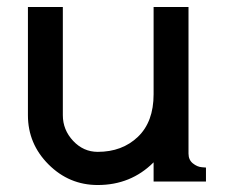

<svg xmlns="http://www.w3.org/2000/svg" viewBox="-20 -520 650 550"><path d="M60 -500H160V-190Q160 -148 189.5 -116.5Q219 -85 260 -85Q330 -85 375 -128Q420 -171 420 -250V-500H520V-80Q520 -62 532.5 -52Q545 -42 558 -41L570 -40V0H420V-55Q355 10 260 10Q178 10 119 -49Q60 -108 60 -190Z"/></svg>

Font: Laverick
Style: Regular
Weight: 400
Designer: Daniel Pimley
Foundry: Daniel Pimley
Version: Version 1.000;PS 001.001;hotconv 1.0.56